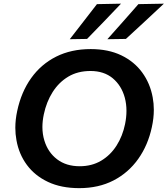

<svg xmlns="http://www.w3.org/2000/svg" viewBox="-20 -988 892 1021"><path d="M401.5 12.5Q305.5 12.5 235.5 -20.5Q165.5 -53.5 123 -111Q80.5 -168.5 67.5 -242.5Q61.5 -274.5 61.5 -308.5Q61.5 -352 71.5 -398Q93 -499 145.8 -572.8Q198.5 -646.5 278.5 -686.8Q358.5 -727 462.5 -727Q556 -727 625 -693.8Q694 -660.5 736.2 -602.5Q778.5 -544.5 792 -470Q798 -438 798 -404Q798 -359.5 787.5 -312Q767 -216 715 -142.8Q663 -69.5 583.8 -28.5Q504.5 12.5 401.5 12.5ZM403.5 -104Q468.5 -104 518 -133.5Q567.5 -163 599.8 -213.8Q632 -264.5 645 -328Q652.5 -364.5 652.5 -398.5Q652.5 -435.5 643.5 -469Q626 -533 579.5 -571.8Q533 -610.5 461 -610.5Q393.5 -610.5 343.2 -580.5Q293 -550.5 260 -498.5Q227 -446.5 213 -380Q205.5 -344.5 205.5 -312.5Q205.5 -274.5 216 -240.5Q235 -178 283.5 -141Q332 -104 403.5 -104ZM551 -779.5Q593 -826.5 634 -872.8Q675 -919 716 -966L851.5 -968.5Q800 -920 749.2 -873Q698.5 -826 649.5 -781ZM351 -779.5Q387.5 -826.5 423.5 -873Q459.5 -919 495.5 -966L623.5 -968.5Q577.5 -920 532.5 -873.2Q487.5 -826.5 443 -781Z"/></svg>

Font: Heraclito SemiBold
Style: Italic
Weight: 600
Italic angle: -12°
Designer: Kostas Bartsokas (font) & Cristiano Sobral (main changes)
Foundry: Kostas Bartsokas (font) & Cristiano Sobral (main changes)
Version: Version 1.00;July 8, 2020;FontCreator 13.0.0.2655 64-bit